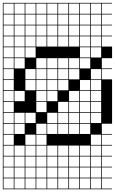

<svg xmlns="http://www.w3.org/2000/svg" viewBox="-20 -1025 809 1352"><path d="M0 307.7V-1004.8H769.2V-1000H697.1V-927.9H769.2V-923.1H697.1V-851H769.2V-846.2H697.1V-774H769.2V-769.2H697.1V-697.1H769.2V-615.4H697.1V-543.3H769.2V-538.5H697.1V-466.3H769.2V-153.8H697.1V-81.7H769.2V-76.9H697.1V-4.8H769.2V0H697.1V72.1H769.2V76.9H697.1V149H769.2V153.8H697.1V226H769.2V230.8H697.1V302.9H769.2V307.7ZM620.2 -927.9H692.3V-1000H620.2ZM235.6 -927.9H307.7V-1000H235.6ZM312.5 -927.9H384.6V-1000H312.5ZM158.7 -927.9H230.8V-1000H158.7ZM543.3 -927.9H615.4V-1000H543.3ZM389.4 -927.9H461.5V-1000H389.4ZM81.7 -927.9H153.8V-1000H81.7ZM4.8 -927.9H76.9V-1000H4.8ZM466.3 -927.9H538.5V-1000H466.3ZM620.2 -851H692.3V-923.1H620.2ZM235.6 -851H307.7V-923.1H235.6ZM312.5 -851H384.6V-923.1H312.5ZM543.3 -851H615.4V-923.1H543.3ZM158.7 -851H230.8V-923.1H158.7ZM389.4 -851H461.5V-923.1H389.4ZM81.7 -851H153.8V-923.1H81.7ZM466.3 -851H538.5V-923.1H466.3ZM4.8 -851H76.9V-923.1H4.8ZM466.3 -774H538.5V-846.2H466.3ZM158.7 -774H230.8V-846.2H158.7ZM620.2 -774H692.3V-846.2H620.2ZM543.3 -774H615.4V-846.2H543.3ZM4.8 -774H76.9V-846.2H4.8ZM235.6 -774H307.7V-846.2H235.6ZM81.7 -774H153.8V-846.2H81.7ZM312.5 -774H384.6V-846.2H312.5ZM389.4 -774H461.5V-846.2H389.4ZM312.5 -697.1H384.6V-769.2H312.5ZM620.2 -697.1H692.3V-769.2H620.2ZM81.7 -697.1H153.8V-769.2H81.7ZM4.8 -697.1H76.9V-769.2H4.8ZM235.6 -697.1H307.7V-769.2H235.6ZM543.3 -697.1H615.4V-769.2H543.3ZM466.3 -697.1H538.5V-769.2H466.3ZM389.4 -697.1H461.5V-769.2H389.4ZM158.7 -697.1H230.8V-769.2H158.7ZM543.3 -620.2H615.4V-692.3H543.3ZM158.7 -620.2H230.8V-692.3H158.7ZM620.2 -620.2H692.3V-692.3H620.2ZM4.8 -620.2H76.9V-692.3H4.8ZM81.7 -620.2H153.8V-692.3H81.7ZM4.8 -543.3H76.9V-615.4H4.8ZM389.4 -543.3H461.5V-615.4H389.4ZM466.3 -543.3H538.5V-615.4H466.3ZM235.6 -543.3H307.7V-615.4H235.6ZM81.7 -543.3H153.8V-615.4H81.7ZM543.3 -543.3H615.4V-615.4H543.3ZM312.5 -543.3H384.6V-615.4H312.5ZM158.7 -466.3H230.8V-538.5H158.7ZM4.8 -466.3H76.9V-538.5H4.8ZM466.3 -466.3H538.5V-538.5H466.3ZM389.4 -466.3H461.5V-538.5H389.4ZM620.2 -466.3H692.3V-538.5H620.2ZM235.6 -466.3H307.7V-538.5H235.6ZM312.5 -466.3H384.6V-538.5H312.5ZM158.7 -389.4H230.8V-461.5H158.7ZM4.8 -389.4H76.9V-461.5H4.8ZM620.2 -389.4H692.3V-461.5H620.2ZM389.4 -389.4H461.5V-461.5H389.4ZM235.6 -389.4H307.7V-461.5H235.6ZM543.3 -389.4H615.4V-461.5H543.3ZM312.5 -389.4H384.6V-461.5H312.5ZM312.5 -312.5H384.6V-384.6H312.5ZM620.2 -312.5H692.3V-384.6H620.2ZM235.6 -312.5H307.7V-384.6H235.6ZM4.8 -312.5H76.9V-384.6H4.8ZM543.3 -312.5H615.4V-384.6H543.3ZM81.7 -312.5H153.8V-384.6H81.7ZM466.3 -312.5H538.5V-384.6H466.3ZM620.2 -235.6H692.3V-307.7H620.2ZM235.6 -235.6H307.7V-307.7H235.6ZM4.8 -235.6H76.9V-307.7H4.8ZM389.4 -235.6H461.5V-307.7H389.4ZM543.3 -235.6H615.4V-307.7H543.3ZM466.3 -235.6H538.5V-307.7H466.3ZM312.5 -158.7H384.6V-230.8H312.5ZM4.8 -158.7H76.9V-230.8H4.8ZM620.2 -158.7H692.3V-230.8H620.2ZM389.4 -158.7H461.5V-230.8H389.4ZM543.3 -158.7H615.4V-230.8H543.3ZM81.7 -158.7H153.8V-230.8H81.7ZM158.7 -158.7H230.8V-230.8H158.7ZM466.3 -158.7H538.5V-230.8H466.3ZM312.5 -81.7H384.6V-153.8H312.5ZM4.8 -81.7H76.9V-153.8H4.8ZM235.6 -81.7H307.7V-153.8H235.6ZM81.7 -81.7H153.8V-153.8H81.7ZM389.4 -81.7H461.5V-153.8H389.4ZM543.3 -81.7H615.4V-153.8H543.3ZM466.3 -81.7H538.5V-153.8H466.3ZM76.9 -76.9H4.8V-4.8H76.9ZM620.2 -4.8H692.3V-76.9H620.2ZM158.7 -4.8H230.8V-76.9H158.7ZM235.6 -4.8H307.7V-76.9H235.6ZM4.8 72.1H76.9V0H4.8ZM312.5 72.1H384.6V0H312.5ZM158.7 72.1H230.8V0H158.7ZM620.2 72.1H692.3V0H620.2ZM466.3 72.1H538.5V0H466.3ZM81.7 72.1H153.8V0H81.7ZM389.4 72.1H461.5V0H389.4ZM235.6 72.1H307.7V0H235.6ZM543.3 72.1H615.4V0H543.3ZM543.3 149H615.4V76.9H543.3ZM235.6 149H307.7V76.9H235.6ZM81.7 149H153.8V76.9H81.7ZM389.4 149H461.5V76.9H389.4ZM620.2 149H692.3V76.9H620.2ZM158.7 149H230.8V76.9H158.7ZM312.5 149H384.6V76.9H312.5ZM466.3 149H538.5V76.9H466.3ZM4.8 149H76.9V76.9H4.8ZM235.6 226H307.7V153.8H235.6ZM543.3 226H615.4V153.8H543.3ZM81.7 226H153.8V153.8H81.7ZM389.4 226H461.5V153.8H389.4ZM620.2 226H692.3V153.8H620.2ZM312.5 226H384.6V153.8H312.5ZM466.3 226H538.5V153.8H466.3ZM4.8 226H76.9V153.8H4.8ZM158.7 226H230.8V153.8H158.7ZM543.3 302.9H615.4V230.8H543.3ZM235.6 302.9H307.7V230.8H235.6ZM158.7 302.9H230.8V230.8H158.7ZM81.7 302.9H153.8V230.8H81.7ZM620.2 302.9H692.3V230.8H620.2ZM466.3 302.9H538.5V230.8H466.3ZM389.4 302.9H461.5V230.8H389.4ZM312.5 302.9H384.6V230.8H312.5ZM4.8 302.9H76.9V230.8H4.8Z"/></svg>

Font: Jacquarda Bastarda 9 Charted
Style: Regular
Weight: 400
Designer: Sarah Cadigan-Fried
Version: Version 1.000; ttfautohint (v1.8.4.7-5d5b)